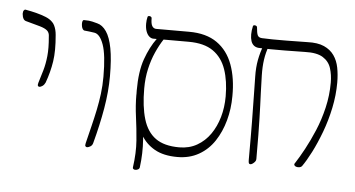

<svg xmlns="http://www.w3.org/2000/svg" viewBox="-51 -741 1707 922"><g transform="rotate(5 802.5 -280.0)"><path d="M136 -266Q133 -266 130 -269.5Q127 -273 130 -284Q140 -316 149 -347Q158 -378 162 -416.5Q166 -455 161 -509Q161 -529 149.5 -539Q138 -549 113.5 -556Q89 -563 48 -574Q38 -576 33 -584Q28 -592 27 -604Q26 -608 26.5 -612Q27 -616 27.5 -619Q28 -622 30 -624.5Q32 -627 34 -628.5Q36 -630 40 -629Q68 -624 93 -617.5Q118 -611 137.5 -603Q157 -595 169 -583Q176 -577 181 -567Q186 -557 189 -545.5Q192 -534 193 -521Q200 -445 192 -393Q184 -341 165 -289Q160 -278 151.5 -272Q143 -266 136 -266Z M390 3Q386 3 382.5 -0.5Q379 -4 382 -16Q393 -61 403 -101.5Q413 -142 421 -180.5Q429 -219 434 -258.5Q439 -298 439 -341Q439 -447 421.5 -495.5Q404 -544 377 -548Q364 -550 352 -551.5Q340 -553 328 -554Q324 -555 320.5 -560Q317 -565 315.5 -572.5Q314 -580 314 -587Q314 -594 316 -599Q318 -604 322 -604Q333 -604 346 -603Q359 -602 387 -594Q412 -588 431 -560.5Q450 -533 460 -480.5Q470 -428 470 -346Q470 -272 456 -190.5Q442 -109 418 -20Q415 -8 405.5 -2.5Q396 3 390 3Z M634 -259Q635 -230 642.5 -176.5Q650 -123 655 -57.5Q660 8 651 77Q650 84 643.5 87.5Q637 91 630 91Q625 91 621 88Q617 85 618 80Q628 9 623.5 -49.5Q619 -108 611.5 -162.5Q604 -217 604 -270ZM826 12Q759 12 716 -12.5Q673 -37 648.5 -79.5Q624 -122 614 -176Q604 -230 604 -289Q604 -382 625.5 -442Q647 -502 678 -544H662Q651 -544 641.5 -552.5Q632 -561 626.5 -576.5Q621 -592 621 -613Q621 -622 622 -630Q623 -638 625 -646Q626 -650 631 -650.5Q636 -651 640.5 -648.5Q645 -646 645 -641Q645 -615 651.5 -604Q658 -593 670 -592Q711 -592 751 -592Q791 -592 830 -592Q913 -592 965 -555.5Q1017 -519 1041 -453.5Q1065 -388 1064 -302Q1064 -241 1048.5 -184.5Q1033 -128 1003.5 -83.5Q974 -39 929 -13.5Q884 12 826 12ZM831 -35Q879 -35 916.5 -56.5Q954 -78 979.5 -114.5Q1005 -151 1018.5 -198Q1032 -245 1032 -298Q1032 -372 1013 -427.5Q994 -483 950.5 -513.5Q907 -544 832 -544H711Q692 -515 675.5 -478Q659 -441 649 -397Q639 -353 639 -302Q639 -215 657 -155Q675 -95 716.5 -65Q758 -35 831 -35Z M1178 16Q1174 16 1171.5 12.5Q1169 9 1169 -3Q1169 -67 1169 -111Q1169 -155 1168.5 -188.5Q1168 -222 1167.5 -253Q1167 -284 1166.5 -319.5Q1166 -355 1165 -405Q1164 -449 1171 -486Q1178 -523 1191 -556H1217Q1205 -525 1200 -490Q1195 -455 1196 -414Q1197 -368 1198.5 -334Q1200 -300 1201 -270.5Q1202 -241 1203 -206.5Q1204 -172 1204.5 -125.5Q1205 -79 1205 -11Q1205 -4 1200 2Q1195 8 1189 12Q1183 16 1178 16ZM1133 -646Q1134 -650 1139 -650.5Q1144 -651 1148.5 -648.5Q1153 -646 1153 -642Q1155 -615 1160 -604Q1165 -593 1181 -592Q1205 -591 1232 -590.5Q1259 -590 1298.5 -590.5Q1338 -591 1400 -592Q1450 -594 1481 -580Q1512 -566 1529.5 -541Q1547 -516 1553.5 -482.5Q1560 -449 1560 -411Q1560 -350 1547 -288Q1534 -226 1513 -170Q1492 -114 1469 -69Q1446 -24 1426 4Q1421 9 1413.5 10Q1406 11 1399 9Q1392 7 1389.5 2Q1387 -3 1392 -9Q1411 -38 1434 -80.5Q1457 -123 1479 -175Q1501 -227 1515 -286.5Q1529 -346 1529 -408Q1529 -445 1519 -477Q1509 -509 1479.5 -527.5Q1450 -546 1392 -544Q1335 -543 1295.5 -542.5Q1256 -542 1226.5 -542.5Q1197 -543 1170 -544Q1156 -545 1146.5 -552.5Q1137 -560 1132.5 -573.5Q1128 -587 1128 -605.5Q1128 -624 1133 -646Z"/></g></svg>

Font: Noto Rashi Hebrew ExtraLight
Style: Regular
Weight: 250
Version: Version 1.006